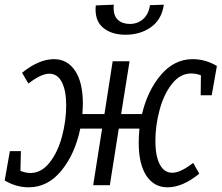

<svg xmlns="http://www.w3.org/2000/svg" viewBox="-21 -789 944 818"><path d="M903 -508 881 -383H834L835 -468Q816 -476 793 -476Q747 -476 712 -432Q677 -388 659 -321Q641 -254 641 -188Q641 -125 659.5 -89Q678 -53 713 -53Q748 -53 802 -95L828 -49Q757 9 693 9Q635 9 602.5 -40.5Q570 -90 570 -181Q570 -211 573 -241H485L447 0H376L414 -241H321Q299 -134 241 -62.5Q183 9 101 9Q48 9 -1 -20L21 -145H68L66 -61Q88 -52 109 -52Q155 -52 190 -96Q225 -140 243 -207Q261 -274 261 -340Q261 -403 242.5 -439Q224 -475 189 -475Q154 -475 100 -433L73 -479Q145 -537 209 -537Q266 -537 299 -487.5Q332 -438 332 -348Q332 -333 330 -303H424L459 -528H531L495 -303H584Q608 -404 665 -470.5Q722 -537 800 -537Q854 -537 903 -508ZM387 -766 464 -769Q463 -764 463 -755Q463 -721 482 -704Q501 -687 532 -687Q565 -687 588.5 -707.5Q612 -728 618 -767L677 -769Q668 -706 622.5 -673.5Q577 -641 514 -641Q453 -641 417 -672Q381 -703 387 -766Z"/></svg>

Font: Bitter Pro
Style: Italic
Weight: 400
Italic angle: -9°
Designer: Sol Matas, and Bitter project Authors
Foundry: Sol Matas
Version: Version 1.010